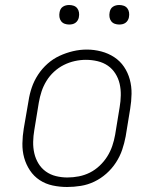

<svg xmlns="http://www.w3.org/2000/svg" viewBox="-20 -739 640 767"><path d="M248 8Q219 8 190.5 2Q162 -4 138.5 -19.5Q115 -35 99.5 -58.5Q84 -82 76.5 -109Q69 -136 69.5 -166Q70 -196 75 -226L94 -336Q98 -363 107 -389.5Q116 -416 132 -440.5Q148 -465 170 -484.5Q192 -504 218 -516Q244 -528 271.5 -534.5Q299 -541 327 -541Q356 -541 384.5 -533.5Q413 -526 436.5 -510.5Q460 -495 475.5 -472Q491 -449 498.5 -421.5Q506 -394 505.5 -364Q505 -334 500 -304L482 -194Q477 -167 468 -140.5Q459 -114 443 -89.5Q427 -65 405 -45.5Q383 -26 357 -13.5Q331 -1 303 3.5Q275 8 248 8ZM249 -30Q272 -30 295 -34.5Q318 -39 339 -49.5Q360 -60 378 -77Q396 -94 408.5 -114Q421 -134 428.5 -156Q436 -178 440 -201L458 -311Q462 -334 462.5 -358Q463 -382 458 -404Q453 -426 441 -445Q429 -464 411 -476.5Q393 -489 370 -494.5Q347 -500 323 -500Q301 -500 278.5 -495Q256 -490 235 -479.5Q214 -469 196 -452.5Q178 -436 165.5 -415.5Q153 -395 146 -373.5Q139 -352 135 -329L117 -219Q113 -196 112.5 -172.5Q112 -149 117 -127Q122 -105 133.5 -86Q145 -67 163 -54Q181 -41 203.5 -35.5Q226 -30 249 -30ZM456 -641Q447 -641 438.5 -644Q430 -647 424.5 -654Q419 -661 417.5 -670.5Q416 -680 418 -690Q419 -696 422 -702Q425 -708 431 -712Q437 -716 443.5 -717.5Q450 -719 456 -719Q466 -719 474.5 -716Q483 -713 488.5 -706Q494 -699 495.5 -689.5Q497 -680 495 -670Q494 -664 490.5 -658Q487 -652 481.5 -648Q476 -644 469.5 -642.5Q463 -641 456 -641ZM256 -641Q247 -641 238.5 -644Q230 -647 224.5 -654Q219 -661 217.5 -670.5Q216 -680 218 -690Q219 -696 222 -702Q225 -708 231 -712Q237 -716 243.5 -717.5Q250 -719 256 -719Q266 -719 274.5 -716Q283 -713 288.5 -706Q294 -699 295.5 -689.5Q297 -680 295 -670Q294 -664 290.5 -658Q287 -652 281.5 -648Q276 -644 269.5 -642.5Q263 -641 256 -641Z"/></svg>

Font: Iosevka Curly Slab XLtEx
Style: Italic
Weight: 200
Width: 7
Italic angle: -9°
Monospace: yes
Designer: Belleve Invis
Foundry: Belleve Invis
Version: Version 11.1.0; ttfautohint (v1.8.3)